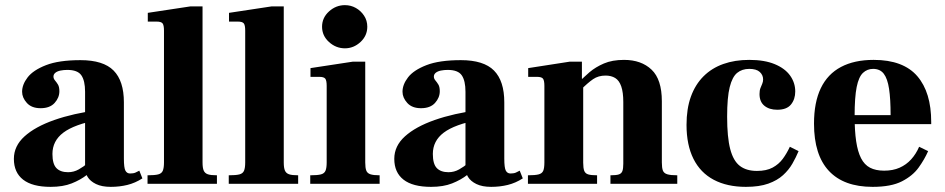

<svg xmlns="http://www.w3.org/2000/svg" viewBox="-20 -715 3675 747"><path d="M411 12Q376 12 353.5 1Q331 -10 321 -26.5Q311 -43 311 -59V-358Q311 -401 296.5 -422Q282 -443 242 -443Q228 -443 215.5 -440.5Q203 -438 195.5 -432Q188 -426 188 -417Q188 -409 194 -402Q200 -395 205.5 -386Q211 -377 211 -360Q211 -335 192.5 -314.5Q174 -294 138 -294Q103 -294 84.5 -314.5Q66 -335 66 -358Q66 -386 87.5 -414Q109 -442 159 -461.5Q209 -481 293 -481Q382 -481 422 -440.5Q462 -400 462 -317V-98Q462 -62 468 -51Q474 -40 486 -40Q499 -40 507 -43.5Q515 -47 522 -51L534 -21Q506 -3 475.5 4.5Q445 12 411 12ZM177 12Q106 12 70 -16Q34 -44 34 -97Q34 -147 75.5 -184.5Q117 -222 191 -248Q265 -274 363 -287V-249Q269 -231 226.5 -199Q184 -167 184 -116Q184 -77 199.5 -61Q215 -45 245 -45Q267 -45 286.5 -56Q306 -67 321.5 -80.5Q337 -94 347 -104L362 -74Q343 -54 318 -34.5Q293 -15 259 -1.5Q225 12 177 12Z M554 0V-33Q582 -33 595.5 -36.5Q609 -40 613.5 -51Q618 -62 618 -83V-596Q618 -617 612.5 -624Q607 -631 589 -631H555V-665L720 -690H768V-83Q768 -62 772.5 -51.5Q777 -41 788.5 -37Q800 -33 824 -33V0Z M870 0V-33Q898 -33 911.5 -36.5Q925 -40 929.5 -51Q934 -62 934 -83V-596Q934 -617 928.5 -624Q923 -631 905 -631H871V-665L1036 -690H1084V-83Q1084 -62 1088.5 -51.5Q1093 -41 1104.5 -37Q1116 -33 1140 -33V0Z M1187 0V-33Q1215 -33 1228.5 -36.5Q1242 -40 1246.5 -51Q1251 -62 1251 -83V-381Q1251 -402 1245.5 -409Q1240 -416 1222 -416H1188V-450L1352 -475H1401V-83Q1401 -62 1405 -51.5Q1409 -41 1421 -37Q1433 -33 1457 -33V0ZM1322 -527Q1287 -527 1260 -551.5Q1233 -576 1233 -611Q1233 -646 1260 -670.5Q1287 -695 1322 -695Q1345 -695 1364.5 -684Q1384 -673 1396.5 -654Q1409 -635 1409 -611Q1409 -576 1382.5 -551.5Q1356 -527 1322 -527Z M1891 12Q1856 12 1833.5 1Q1811 -10 1801 -26.5Q1791 -43 1791 -59V-358Q1791 -401 1776.5 -422Q1762 -443 1722 -443Q1708 -443 1695.5 -440.5Q1683 -438 1675.5 -432Q1668 -426 1668 -417Q1668 -409 1674 -402Q1680 -395 1685.5 -386Q1691 -377 1691 -360Q1691 -335 1672.5 -314.5Q1654 -294 1618 -294Q1583 -294 1564.5 -314.5Q1546 -335 1546 -358Q1546 -386 1567.5 -414Q1589 -442 1639 -461.5Q1689 -481 1773 -481Q1862 -481 1902 -440.5Q1942 -400 1942 -317V-98Q1942 -62 1948 -51Q1954 -40 1966 -40Q1979 -40 1987 -43.5Q1995 -47 2002 -51L2014 -21Q1986 -3 1955.5 4.5Q1925 12 1891 12ZM1657 12Q1586 12 1550 -16Q1514 -44 1514 -97Q1514 -147 1555.5 -184.5Q1597 -222 1671 -248Q1745 -274 1843 -287V-249Q1749 -231 1706.5 -199Q1664 -167 1664 -116Q1664 -77 1679.5 -61Q1695 -45 1725 -45Q1747 -45 1766.5 -56Q1786 -67 1801.5 -80.5Q1817 -94 1827 -104L1842 -74Q1823 -54 1798 -34.5Q1773 -15 1739 -1.5Q1705 12 1657 12Z M2355 0V-33Q2378 -33 2388 -36.5Q2398 -40 2401.5 -49.5Q2405 -59 2405 -78V-318Q2405 -356 2397 -379Q2389 -402 2373.5 -411.5Q2358 -421 2336 -421Q2308 -421 2287.5 -407Q2267 -393 2238 -364L2233 -395Q2250 -414 2273.5 -434Q2297 -454 2329.5 -468Q2362 -482 2408 -482Q2475 -482 2515 -444Q2555 -406 2555 -321V-83Q2555 -62 2559 -51.5Q2563 -41 2576 -37Q2589 -33 2615 -33V0ZM2034 0V-33Q2062 -33 2075.5 -36.5Q2089 -40 2093.5 -50.5Q2098 -61 2098 -83V-381Q2098 -402 2092.5 -409Q2087 -416 2069 -416H2035V-450L2196 -475H2244V-409H2249V-82Q2249 -61 2253 -50.5Q2257 -40 2268.5 -36.5Q2280 -33 2303 -33V0Z M2882 12Q2809 12 2757 -15.5Q2705 -43 2678 -97Q2651 -151 2651 -229Q2651 -292 2668 -339Q2685 -386 2717 -418Q2749 -450 2794 -466Q2839 -482 2895 -482Q2954 -482 2994 -465.5Q3034 -449 3054 -421Q3074 -393 3074 -359Q3074 -329 3057.5 -308.5Q3041 -288 3004 -288Q2973 -288 2954 -303.5Q2935 -319 2935 -349Q2935 -363 2938.5 -372Q2942 -381 2945.5 -389Q2949 -397 2949 -406Q2949 -423 2936 -435Q2923 -447 2895 -447Q2867 -447 2848 -431.5Q2829 -416 2819 -376Q2809 -336 2809 -261Q2809 -181 2821 -135Q2833 -89 2858.5 -69.5Q2884 -50 2925 -50Q2962 -50 2986 -63Q3010 -76 3025.5 -97Q3041 -118 3053 -144L3087 -127Q3077 -103 3063 -78.5Q3049 -54 3026.5 -33.5Q3004 -13 2969 -0.5Q2934 12 2882 12Z M3375 12Q3263 12 3205 -50Q3147 -112 3147 -234Q3147 -317 3173.5 -372Q3200 -427 3252 -454.5Q3304 -482 3379 -482Q3437 -482 3479.5 -466Q3522 -450 3549 -418.5Q3576 -387 3589.5 -342.5Q3603 -298 3603 -240V-232H3232V-267H3445Q3445 -330 3439 -369.5Q3433 -409 3418.5 -428Q3404 -447 3377 -447Q3354 -447 3337.5 -431.5Q3321 -416 3313 -376.5Q3305 -337 3305 -263Q3305 -206 3311 -165.5Q3317 -125 3330 -99.5Q3343 -74 3365 -62.5Q3387 -51 3420 -51Q3454 -51 3480 -62.5Q3506 -74 3525 -95Q3544 -116 3556 -144L3591 -127Q3577 -95 3554 -63Q3531 -31 3489 -9.5Q3447 12 3375 12Z"/></svg>

Font: Frank Ruhl Libre ExtraBold
Style: Regular
Weight: 800
Designer: Yanek Iontef
Foundry: Fontef
Version: Version 6.003;gftools[0.9.30]